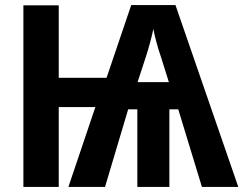

<svg xmlns="http://www.w3.org/2000/svg" viewBox="-20 -735 957 755"><path d="M670 -715H496L399 -429H211V-714H72V0H211V-314H355L249 0H393L484 -305H520V0H646V-305H681L774 0H917ZM583 -621C588 -594 602 -541 612 -514L644 -412H521L554 -513C563 -540 578 -594 583 -621Z"/></svg>

Font: Noto Sans Display SemiCondensed
Style: Bold
Weight: 700
Width: 4
Designer: Monotype Design Team
Foundry: Monotype Imaging Inc.
Version: Version 1.900